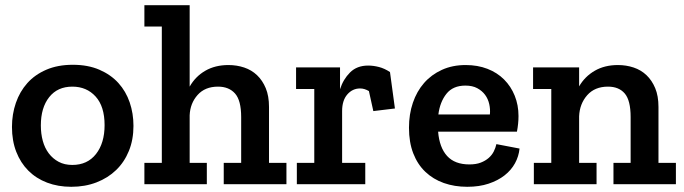

<svg xmlns="http://www.w3.org/2000/svg" viewBox="-20 -708 2629 738"><path d="M493 -224Q493 -171 475.5 -128Q458 -85 426.5 -54.5Q395 -24 351 -7Q307 10 254 10Q203 10 161 -6Q119 -22 89 -52Q59 -82 42.5 -124.5Q26 -167 26 -220Q26 -269 41 -312.5Q56 -356 85 -388.5Q114 -421 158 -440Q202 -459 260 -459Q318 -459 362 -440Q406 -421 435 -389Q464 -357 478.5 -314.5Q493 -272 493 -224ZM382 -227Q382 -299 347.5 -337Q313 -375 258 -375Q201 -375 169 -334.5Q137 -294 137 -226Q137 -194 144.5 -166.5Q152 -139 167.5 -118.5Q183 -98 205.5 -86Q228 -74 258 -74Q316 -74 349 -116Q382 -158 382 -227Z M840 0V-82H907V-258Q907 -322 883.5 -348.5Q860 -375 818 -375Q768 -375 739.5 -343Q711 -311 709 -265V-82H775V0H535V-82H602V-606H535V-688H709V-375Q731 -414 769 -436Q807 -458 858 -458Q890 -458 918.5 -448.5Q947 -439 968 -419Q989 -399 1001.5 -369Q1014 -339 1014 -297V-82H1081V0Z M1395 -456Q1415 -456 1436.5 -450.5Q1458 -445 1479 -431L1498 -291L1415 -281L1398 -358Q1389 -363 1381 -365.5Q1373 -368 1364 -368Q1335 -368 1315 -345Q1295 -322 1295 -281V-82H1384V0H1121V-82H1188V-366H1118V-449H1287V-365Q1299 -403 1325.5 -429.5Q1352 -456 1395 -456Z M1977 -137Q1974 -107 1959.5 -80.5Q1945 -54 1919.5 -34Q1894 -14 1858 -2Q1822 10 1776 10Q1727 10 1686 -4.5Q1645 -19 1615 -47.5Q1585 -76 1568.5 -118.5Q1552 -161 1552 -217Q1552 -269 1567 -313Q1582 -357 1610 -389Q1638 -421 1678.5 -439.5Q1719 -458 1770 -458Q1816 -458 1853.5 -443.5Q1891 -429 1917.5 -402.5Q1944 -376 1958.5 -340Q1973 -304 1973 -262Q1973 -233 1967 -202H1664Q1669 -141 1698.5 -108.5Q1728 -76 1784 -76Q1810 -76 1828 -83Q1846 -90 1858.5 -101Q1871 -112 1878 -126Q1885 -140 1888 -154ZM1863 -268Q1865 -288 1860.5 -308Q1856 -328 1844.5 -343.5Q1833 -359 1814.5 -369Q1796 -379 1769 -379Q1721 -379 1696 -347.5Q1671 -316 1665 -268Z M2338 0V-82H2404V-258Q2404 -322 2381.5 -348.5Q2359 -375 2317 -375Q2266 -375 2237 -342Q2208 -309 2206 -261V-82H2273V0H2032V-82H2099V-366H2029V-449H2206V-376Q2228 -414 2266 -436Q2304 -458 2355 -458Q2387 -458 2415.5 -448.5Q2444 -439 2465 -419Q2486 -399 2498.5 -369Q2511 -339 2511 -297V-82H2578V0Z"/></svg>

Font: Zilla Slab SemiBold
Style: Regular
Weight: 600
Designer: Typotheque.com
Foundry: Typotheque type foundry
Version: Version 1.1; 2017